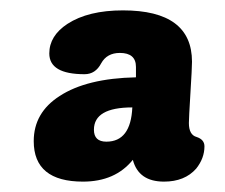

<svg xmlns="http://www.w3.org/2000/svg" viewBox="-20 -736 434 370"><path d="M95 -551Q147 -585 242 -587V-607Q242 -634 211 -634Q186 -634 175 -614Q164 -593 143 -593Q75 -593 75 -633Q75 -667 110 -690Q150 -716 217 -716Q350 -716 350 -617Q350 -605 347 -557Q344 -508 344 -499Q344 -476 359 -472Q374 -467 374 -454Q374 -431 358 -411Q336 -386 296 -386Q247 -386 236 -428Q202 -386 140 -386Q45 -386 45 -464Q45 -519 95 -551ZM161 -486Q161 -463 185 -463Q232 -463 235 -529Q161 -529 161 -486Z"/></svg>

Font: PoetsenOne
Style: Regular
Weight: 400
Designer: Rodrigo Fuenzalida, Pablo Impallari
Foundry: Pablo Impallari, Rodrigo Fuenzalida
Version: Version 1.000